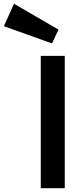

<svg xmlns="http://www.w3.org/2000/svg" viewBox="-141 -996 437 1016"><path d="M201.7 0H74.7V-700.2H201.7ZM-66.9 -976.1 168.5 -839.4 134.3 -766.1 -120.6 -857.4Z"/></svg>

Font: Audiowide
Style: Regular
Weight: 400
Designer: Astigmatic (AOETI)
Foundry: Astigmatic (AOETI)
Version: Version 1.002